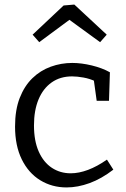

<svg xmlns="http://www.w3.org/2000/svg" viewBox="-20 -813 553 842"><path d="M272 9Q208 9 156.5 -22.5Q105 -54 75.5 -114Q46 -174 46 -258Q46 -331 66.5 -383.5Q87 -436 122 -470Q157 -504 202.5 -520.5Q248 -537 297 -537Q337 -537 382.5 -526Q428 -515 462 -496L458 -371H404L391 -465L399 -456Q374 -468 346 -473Q318 -478 296 -478Q244 -478 206.5 -451.5Q169 -425 149 -377Q129 -329 129 -263Q129 -195 150 -148Q171 -101 207.5 -77Q244 -53 290 -53Q326 -53 366 -68Q406 -83 449 -113L477 -69Q425 -29 373 -10Q321 9 272 9ZM152 -628 123 -661 259 -789 306 -793 448 -661 419 -628 257 -746 310 -745Z"/></svg>

Font: Pack4
Style: Regular
Weight: 400
Version: Version 2.002